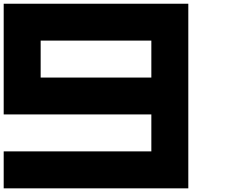

<svg xmlns="http://www.w3.org/2000/svg" viewBox="-20 -820 1240 1040"><path d="M0 -799.8H1000V200.2H0V0H799.8V-200.2H0ZM799.8 -399.9V-600.1H200.2V-399.9Z"/></svg>

Font: QuinqueFive
Style: Regular
Weight: 400
Monospace: yes
Designer: GGBotNet
Foundry: GGBotNet
Version: 1.1